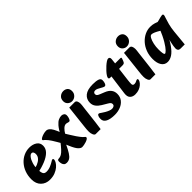

<svg xmlns="http://www.w3.org/2000/svg" viewBox="137 -1646 2601 2601"><g transform="rotate(-45 1438.0 -345.5)"><path d="M196 16Q119 16 69.5 -32.5Q20 -81 20 -166Q20 -237 42 -296Q64 -355 103.5 -399Q143 -443 194.5 -467Q246 -491 304 -491Q368 -491 412 -461.5Q456 -432 456 -376Q456 -322 415.5 -281Q375 -240 303 -210.5Q231 -181 136 -161L123 -231Q171 -237 211.5 -253.5Q252 -270 278 -297Q304 -324 306 -359Q308 -383 299 -399.5Q290 -416 272 -416Q250 -416 227.5 -387Q205 -358 190 -310Q175 -262 175 -206Q175 -155 187 -124.5Q199 -94 240 -94Q281 -94 319.5 -110.5Q358 -127 383 -143Q391 -148 399 -152.5Q407 -157 413 -157Q420 -157 424 -151.5Q428 -146 428 -138Q428 -120 413 -94Q398 -68 368.5 -43Q339 -18 296 -1Q253 16 196 16Z M518 15Q493 15 479 1.5Q465 -12 460 -32.5Q455 -53 455 -73Q455 -91 462.5 -97Q470 -103 480 -103Q509 -103 534.5 -118Q560 -133 589.5 -165Q619 -197 659 -248L724 -312Q764 -387 797.5 -425.5Q831 -464 860.5 -477Q890 -490 917 -490Q938 -490 955.5 -478Q973 -466 973 -440Q973 -423 968 -403.5Q963 -384 955 -370.5Q947 -357 936 -357Q923 -357 909 -362Q895 -367 881 -367Q855 -367 827.5 -341Q800 -315 777 -274L686 -165Q654 -97 628.5 -57.5Q603 -18 577.5 -1.5Q552 15 518 15ZM818 12Q793 12 764.5 -18Q736 -48 703 -126L668 -208L661 -215L625 -277Q602 -317 587 -339.5Q572 -362 561 -376Q550 -390 539 -401Q524 -418 513 -425Q502 -432 502 -440Q502 -451 522 -463Q542 -475 571.5 -483.5Q601 -492 628 -492Q641 -492 657 -484.5Q673 -477 692 -453.5Q711 -430 732 -381L762 -311L777 -286L814 -226Q843 -179 862 -151Q881 -123 894 -107Q907 -91 917 -80Q930 -66 940 -59Q950 -52 950 -44Q950 -31 935 -21Q920 -11 898 -3.5Q876 4 854 8Q832 12 818 12Z M1071 16Q1052 16 1039.5 -11.5Q1027 -39 1027 -73Q1027 -96 1028.5 -116Q1030 -136 1034 -170L1070 -491H1172Q1197 -491 1207 -469Q1217 -447 1217 -419Q1217 -405 1215 -389.5Q1213 -374 1209 -342L1190 -179Q1185 -130 1180 -95Q1175 -60 1171.5 -33.5Q1168 -7 1165 16ZM1159 -524Q1124 -524 1098.5 -548Q1073 -572 1073 -610Q1073 -656 1102.5 -681.5Q1132 -707 1171 -707Q1207 -707 1231.5 -686Q1256 -665 1256 -622Q1256 -580 1227 -552Q1198 -524 1159 -524Z M1439 16Q1355 16 1308 -8.5Q1261 -33 1261 -81Q1261 -114 1270 -132.5Q1279 -151 1291 -151Q1300 -151 1309 -146Q1318 -141 1334 -129Q1351 -117 1375 -103Q1399 -89 1424.5 -79Q1450 -69 1470 -69Q1491 -69 1506 -79Q1521 -89 1521 -109Q1521 -123 1513 -134Q1505 -145 1481 -159L1405 -204Q1362 -230 1338 -262.5Q1314 -295 1314 -339Q1314 -407 1364 -448.5Q1414 -490 1518 -490Q1582 -490 1617 -478Q1652 -466 1652 -434Q1652 -402 1641.5 -378Q1631 -354 1614 -354Q1608 -354 1601 -357Q1594 -360 1587 -363Q1576 -368 1558 -379Q1540 -390 1520.5 -399Q1501 -408 1483 -408Q1464 -408 1454.5 -397.5Q1445 -387 1445 -374Q1445 -359 1453.5 -348Q1462 -337 1490 -326L1557 -299Q1612 -277 1637.5 -243Q1663 -209 1663 -162Q1663 -105 1632 -65Q1601 -25 1550 -4.5Q1499 16 1439 16Z M1831 16Q1783 16 1755 -12Q1727 -40 1735 -100L1773 -385H1747Q1725 -385 1725 -405Q1725 -417 1739.5 -439.5Q1754 -462 1777.5 -487.5Q1801 -513 1826.5 -536Q1852 -559 1875 -574Q1898 -589 1912 -589Q1928 -589 1935.5 -578.5Q1943 -568 1941 -547L1933 -475H2030Q2045 -475 2047 -470Q2049 -465 2046 -454Q2033 -413 2022.5 -399Q2012 -385 1984 -385H1919L1895 -191Q1893 -172 1891.5 -155Q1890 -138 1890 -124Q1890 -111 1896.5 -101.5Q1903 -92 1921 -92Q1944 -92 1961.5 -102Q1979 -112 1988 -112Q2002 -112 2002 -97Q2002 -84 1991 -65Q1980 -46 1958.5 -27.5Q1937 -9 1905 3.5Q1873 16 1831 16Z M2120 16Q2101 16 2088.5 -11.5Q2076 -39 2076 -73Q2076 -96 2077.5 -116Q2079 -136 2083 -170L2119 -491H2221Q2246 -491 2256 -469Q2266 -447 2266 -419Q2266 -405 2264 -389.5Q2262 -374 2258 -342L2239 -179Q2234 -130 2229 -95Q2224 -60 2220.5 -33.5Q2217 -7 2214 16ZM2208 -524Q2173 -524 2147.5 -548Q2122 -572 2122 -610Q2122 -656 2151.5 -681.5Q2181 -707 2220 -707Q2256 -707 2280.5 -686Q2305 -665 2305 -622Q2305 -580 2276 -552Q2247 -524 2208 -524Z M2453 16Q2397 16 2365.5 -30.5Q2334 -77 2334 -157Q2334 -230 2357.5 -291Q2381 -352 2421.5 -396.5Q2462 -441 2513 -465.5Q2564 -490 2619 -490Q2662 -490 2697.5 -478.5Q2733 -467 2758 -455L2729 -321Q2703 -339 2671 -358.5Q2639 -378 2609 -391.5Q2579 -405 2558 -405Q2538 -405 2520.5 -373Q2503 -341 2492.5 -292.5Q2482 -244 2482 -193Q2482 -149 2487 -119.5Q2492 -90 2505 -90Q2516 -90 2542.5 -116.5Q2569 -143 2609 -209Q2649 -275 2698 -393L2737 -297Q2683 -177 2634 -108.5Q2585 -40 2540.5 -12Q2496 16 2453 16ZM2708 10Q2676 10 2665 -4Q2654 -18 2654 -40Q2654 -57 2658.5 -84.5Q2663 -112 2670 -144Q2677 -176 2685 -204L2707 -279L2673 -305L2697 -456Q2729 -461 2758.5 -469Q2788 -477 2811 -483Q2834 -489 2845 -489Q2864 -489 2864 -469Q2864 -460 2851.5 -425Q2839 -390 2825 -336.5Q2811 -283 2804 -217L2782 10Z"/></g></svg>

Font: Alkatra
Style: Bold
Weight: 700
Designer: Suman Bhandary
Version: Version 1.100;gftools[0.9.22]